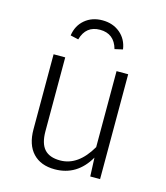

<svg xmlns="http://www.w3.org/2000/svg" viewBox="-112 -828 800 925"><g transform="rotate(15 288.0 -365.5)"><path d="M471 0H422L418 -93Q358 11 247 11Q177 11 138 -30.5Q99 -72 99 -149V-523H157V-155Q157 -94 182.5 -65.5Q208 -37 261 -37Q351 -37 413 -144V-523H471ZM416 -632 376 -623Q356 -695 285 -695Q215 -695 195 -623L155 -632Q162 -682 197.5 -712Q233 -742 285 -742Q337 -742 373 -712Q409 -682 416 -632Z"/></g></svg>

Font: Fira Sans Light
Style: Regular
Weight: 300
Designer: bBox Type GmbH & Carrois Corporate GbR & Edenspiekermann AG
Foundry: bBox Type GmbH & Carrois Corporate GbR & Edenspiekermann AG
Version: Version 4.301